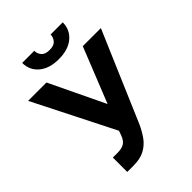

<svg xmlns="http://www.w3.org/2000/svg" viewBox="-257 -1030 1162 1162"><g transform="rotate(-45 324.0 -449.0)"><path d="M132.8 9.8V-113.5H171.9Q200.9 -113.7 218.7 -120.8Q236.5 -128 247.4 -142.3Q258.2 -156.5 265.2 -177.9L273.6 -201.8L12.7 -718.8H169.7L339.3 -365L480.7 -718.8H635.5L388.1 -140.8Q370.2 -101.2 345.8 -66.8Q321.5 -32.4 283.5 -11.3Q245.6 9.8 186.3 9.8ZM392.8 -906.6H496.9Q496.7 -843.3 449.8 -804.2Q402.9 -765.1 322.9 -765.4Q243.3 -765.1 196.5 -804.2Q149.7 -843.3 149.6 -906.6H253.1Q252.9 -882.5 268.9 -863.2Q284.9 -843.9 322.9 -844.1Q360.4 -843.9 376.5 -863.1Q392.6 -882.2 392.8 -906.6Z"/></g></svg>

Font: Inter Display V
Style: Regular
Weight: 400
Designer: Rasmus Andersson
Foundry: rsms
Version: Version 3.015;git-src